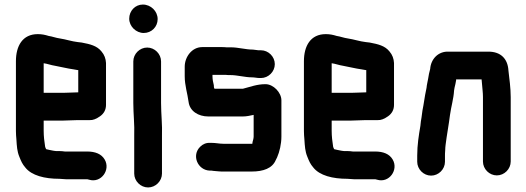

<svg xmlns="http://www.w3.org/2000/svg" viewBox="-20 -718 2314 844"><path d="M259 -310H172V-440C188 -438 206 -431 221 -429C249 -424 275 -417 304 -413L321 -410H324V-312H321C309 -312 274 -310 259 -310ZM321 -190H374C388 -189 403 -195 420 -207C437 -219 446 -236 446 -257V-441C445 -460 439 -477 426 -492C406 -517 376 -524 339 -531L322 -533C295 -536 270 -545 243 -549C227 -551 209 -558 194 -560C178 -565 164 -568 146 -568C79 -568 50 -516 50 -449V-142C50 -129 51 -117 52 -106C54 -75 55 -53 65 -29C73 -9 78 3 91 18C119 54 177 68 241 68C250 68 261 70 271 70H364L372 72C425 88 467 28 440 -17C426 -41 399 -52 363 -52H265C257 -53 249 -54 240 -54H226C220 -55 215 -55 212 -56L197 -59C192 -60 187 -61 184 -62H183C182 -65 178 -71 178 -76C175 -96 172 -118 172 -143V-188H259C274 -188 307 -190 321 -190Z M566 -448V-265C566 -218 572 -168 570 -123V45C570 78 598 106 631 106C664 106 692 78 692 45V-121C694 -168 688 -217 688 -265V-448C688 -481 660 -509 627 -509C594 -509 566 -481 566 -448ZM548 -636C548 -602 578 -573 612 -573C646 -573 673 -600 673 -634C673 -669 643 -698 608 -698C574 -698 548 -670 548 -636Z M1127 -497H1116C1107 -498 1099 -499 1092 -500C1059 -500 1028 -510 994 -510H975C968 -511 961 -511 954 -511H869C823 -511 792 -467 792 -425V-383C792 -342 804 -308 809 -270C814 -230 851 -206 896 -206H1047C1065 -206 1080 -210 1095 -213V-118C1095 -110 1092 -100 1090 -93C1090 -91 1090 -89 1089 -86H962C944 -86 929 -90 910 -90H904C887 -91 872 -85 860 -73C821 -35 849 30 902 32H908C910 32 913 32 916 33L938 35C946 36 954 36 962 36H1087C1137 36 1177 22 1192 -14L1198 -26C1209 -51 1217 -85 1217 -118V-277C1217 -311 1182 -348 1147 -348C1109 -348 1080 -336 1048 -328H923C920 -331 920 -340 920 -343C917 -354 914 -370 914 -383V-389H971C978 -388 985 -388 992 -388C1024 -388 1056 -378 1088 -378C1098 -378 1111 -375 1121 -375H1127C1160 -375 1188 -403 1188 -436C1188 -469 1160 -497 1127 -497Z M1525 -310H1438V-440C1454 -438 1472 -431 1487 -429C1515 -424 1541 -417 1570 -413L1587 -410H1590V-312H1587C1575 -312 1540 -310 1525 -310ZM1587 -190H1640C1654 -189 1669 -195 1686 -207C1703 -219 1712 -236 1712 -257V-441C1711 -460 1705 -477 1692 -492C1672 -517 1642 -524 1605 -531L1588 -533C1561 -536 1536 -545 1509 -549C1493 -551 1475 -558 1460 -560C1444 -565 1430 -568 1412 -568C1345 -568 1316 -516 1316 -449V-142C1316 -129 1317 -117 1318 -106C1320 -75 1321 -53 1331 -29C1339 -9 1344 3 1357 18C1385 54 1443 68 1507 68C1516 68 1527 70 1537 70H1630L1638 72C1691 88 1733 28 1706 -17C1692 -41 1665 -52 1629 -52H1531C1523 -53 1515 -54 1506 -54H1492C1486 -55 1481 -55 1478 -56L1463 -59C1458 -60 1453 -61 1450 -62H1449C1448 -65 1444 -71 1444 -76C1441 -96 1438 -118 1438 -143V-188H1525C1540 -188 1573 -190 1587 -190Z M1936 -7V-34C1936 -39 1936 -46 1937 -57C1937 -66 1938 -75 1939 -83C1944 -124 1953 -171 1958 -212C1963 -249 1974 -284 1976 -320L1978 -332C1981 -343 1983 -354 1985 -365V-369H2097L2099 -347C2100 -331 2103 -311 2103 -292V-8C2103 25 2131 53 2164 53C2197 53 2225 25 2225 -8V-291C2225 -331 2219 -373 2215 -408C2212 -460 2181 -491 2127 -491H1952C1906 -493 1874 -458 1871 -415C1867 -399 1864 -388 1862 -372C1860 -360 1856 -345 1855 -332L1853 -322C1847 -296 1843 -260 1837 -232L1833 -202C1831 -191 1829 -179 1828 -165C1821 -124 1814 -81 1814 -34V-7C1814 26 1842 54 1875 54C1908 54 1936 26 1936 -7Z"/></svg>

Font: Electronic
Style: Ti
Weight: 900
Version: Version 1.011